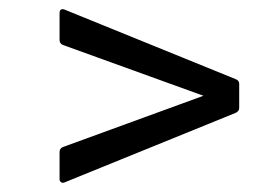

<svg xmlns="http://www.w3.org/2000/svg" viewBox="-20 -507 612 419"><path d="M121 -109Q116 -107 113 -109.5Q110 -112 110 -116V-175Q110 -183 117 -186L424 -298L117 -409Q110 -412 110 -420V-479Q110 -484 113 -486Q116 -488 121 -486L495 -334Q502 -331 502 -324V-271Q502 -265 495 -261Z"/></svg>

Font: Sofia Sans Semi Condensed
Style: Italic
Weight: 400
Italic angle: -9°
Designer: Botio Nikoltchev, Ani Petrova
Foundry: lettersoup
Version: Version 4.101